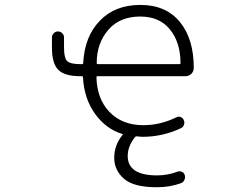

<svg xmlns="http://www.w3.org/2000/svg" viewBox="-20 -576 1040 792"><path d="M319.3 -311.5Q323.2 -311.5 323.2 -316.4Q329.1 -425.8 391.6 -490.2Q454.1 -555.7 559.1 -555.7Q664.1 -555.7 721.7 -485.8Q779.3 -416 779.3 -295.9Q779.3 -282.2 769.5 -271.5Q758.8 -261.7 745.1 -261.7H381.8Q377.9 -261.7 377.9 -256.8Q379.9 -168.9 430.7 -115.2Q483.4 -59.6 571.3 -59.6Q640.6 -59.6 707 -91.8Q715.8 -96.7 725.1 -93.3Q734.4 -89.8 738.3 -80.1Q742.2 -71.3 738.8 -61Q735.4 -50.8 725.6 -46.9Q650.4 -11.7 568.4 -11.7Q558.6 -11.7 543.9 -13.7Q540 -13.7 537.1 -10.7Q506.8 27.3 506.8 67.4Q506.8 147.5 627.9 147.5Q671.9 147.5 712.9 131.8Q721.7 128.9 730.5 132.8Q739.3 136.7 742.2 146.5Q745.1 156.2 740.7 166Q736.3 175.8 726.6 179.7Q679.7 196.3 629.9 196.3Q627 196.3 625 196.3Q531.2 196.3 491.2 161.1Q451.2 126 451.2 75.2Q451.2 22.5 485.4 -19.5Q488.3 -22.5 484.4 -23.4Q417 -43.9 372.1 -106.4Q327.1 -168.9 322.3 -256.8Q322.3 -261.7 317.4 -261.7H311.5Q246.1 -261.7 220.2 -288.1Q194.3 -314.5 194.3 -378.9V-421.9Q194.3 -431.6 201.7 -439Q209 -446.3 219.2 -446.3Q229.5 -446.3 236.8 -439Q244.1 -431.6 244.1 -421.9V-379.9Q244.1 -336.9 256.8 -324.2Q269.5 -311.5 311.5 -311.5ZM719.7 -311.5Q724.6 -311.5 724.6 -315.4Q724.6 -402.3 679.7 -456.1Q636.7 -507.8 558.6 -507.8Q475.6 -507.8 428.7 -455.1Q378.9 -399.4 378.9 -315.4Q378.9 -311.5 383.8 -311.5Z"/></svg>

Font: Rounded-L Mgen+ 1m light
Style: Regular
Weight: 200
Designer: [Source Han Sans]
Ryoko NISHIZUKA  (kana & ideographs); Paul D. Hunt (Latin, Greek & Cyrillic); Wenlong ZHANG  (bopomofo
Version: Version 1.059.20150602